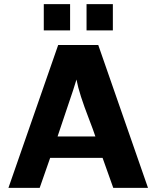

<svg xmlns="http://www.w3.org/2000/svg" viewBox="-20 -914 773 934"><path d="M193 -766V-894H321V-766ZM401 -766V-894H529V-766ZM21 0 263 -695H458L700 0H531L479 -146H224L173 0ZM260 -250H444Q435 -278 412 -337.5Q389 -397 374 -443.5Q359 -490 352 -527Q346 -506 335.5 -474.5Q325 -443 303.5 -379.5Q282 -316 260 -250Z"/></svg>

Font: Coval
Style: Black
Weight: 1000
Foundry: Context Ltd
Version: Version 001.000